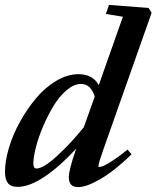

<svg xmlns="http://www.w3.org/2000/svg" viewBox="-30 -745 633 777"><path d="M42 11.2Q13.2 11.2 1.7 -4.4Q-9.8 -20 -9.8 -49.8Q-9.8 -92.8 5.9 -146Q21.5 -199.2 50.3 -251.2Q79.1 -303.2 115.5 -346.9Q151.9 -390.6 197.3 -417.7Q242.7 -444.8 287.6 -444.8Q345.7 -444.8 369.6 -400.4L467.3 -677.2L398.4 -688.5L411.1 -725.1L571.3 -712.9L583.5 -692.9L388.7 -141.1Q368.2 -83 368.2 -73.2Q368.2 -69.3 372.6 -69.3Q378.4 -69.3 390.9 -74.7Q403.3 -80.1 429 -96.9Q454.6 -113.8 486.3 -139.6L502.4 -120.6Q435.5 -55.2 378.2 -21.5Q320.8 12.2 286.6 12.2Q248.5 12.2 248.5 -27.3Q248.5 -57.6 277.3 -140.1L279.3 -144.5Q211.4 -70.8 150.1 -29.8Q88.9 11.2 42 11.2ZM105 -82.5Q105 -63 117.7 -63Q145 -63 200 -113Q254.9 -163.1 309.1 -230L353.5 -354.5Q336.9 -405.3 297.9 -405.3Q269.5 -405.3 239.7 -380.1Q210 -355 186.5 -316.2Q163.1 -277.3 144.3 -233.2Q125.5 -189 115.2 -148.7Q105 -108.4 105 -82.5Z"/></svg>

Font: Elstob
Style: Bold Italic
Weight: 700
Italic angle: -20°
Designer: Peter S. Baker
Version: Version 1.015